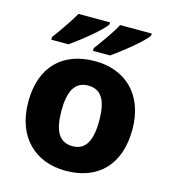

<svg xmlns="http://www.w3.org/2000/svg" viewBox="-114 -859 858 962"><g transform="rotate(15 315.0 -378.0)"><path d="M554 -756V-766H390C367 -721 320 -658 292 -620V-606H381C431 -641 533 -721 554 -756ZM338 -756V-766H174C149 -721 104 -658 76 -620V-606H165C215 -641 317 -721 338 -756ZM585 -276C585 -458 473 -559 317 -559C148 -559 45 -458 45 -276C45 -93 157 10 314 10C482 10 585 -93 585 -276ZM217 -276C217 -377 246 -432 315 -432C385 -432 413 -377 413 -276C413 -174 385 -118 316 -118C245 -118 217 -174 217 -276Z"/></g></svg>

Font: Noto Sans Lao ExtraBold
Style: Regular
Weight: 800
Designer: Monotype Design Team
Foundry: Monotype Imaging Inc.
Version: Version 2.003